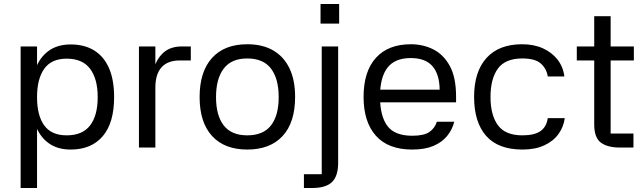

<svg xmlns="http://www.w3.org/2000/svg" viewBox="-20 -737 3206 959"><path d="M165 -505V202H83V-505ZM333 10Q266 10 221.5 -23Q177 -56 156 -115Q135 -174 135 -252Q135 -330 156 -389.5Q177 -449 221.5 -482Q266 -515 333 -515Q402 -515 450.5 -485Q499 -455 524.5 -396.5Q550 -338 550 -252Q550 -123 493 -56.5Q436 10 333 10ZM313 -61Q392 -61 430 -110.5Q468 -160 468 -252Q468 -343 430 -393.5Q392 -444 313 -444Q237 -444 201 -393.5Q165 -343 165 -252Q165 -160 201 -110.5Q237 -61 313 -61Z M756 0H674V-505H756V-416Q774 -459 806.5 -482Q839 -505 888 -505H933V-435H877Q818 -435 787 -401Q756 -367 756 -299Z M1215 10Q1101 10 1039 -58Q977 -126 977 -252Q977 -379 1039 -447.5Q1101 -516 1215 -516Q1291 -516 1344 -485.5Q1397 -455 1425.5 -396.5Q1454 -338 1454 -253Q1454 -125 1391.5 -57.5Q1329 10 1215 10ZM1215 -61Q1295 -61 1333.5 -110.5Q1372 -160 1372 -252Q1372 -344 1333.5 -394.5Q1295 -445 1215 -445Q1136 -445 1097.5 -394.5Q1059 -344 1059 -252Q1059 -160 1097.5 -110.5Q1136 -61 1215 -61Z M1669 77Q1669 142 1638.5 172Q1608 202 1540 202H1498V133H1587V-505H1669ZM1581 -717H1674V-619H1581Z M1836 -289H2176Q2175 -367 2139.5 -407Q2104 -447 2032 -447Q1952 -447 1915 -398.5Q1878 -350 1878 -255Q1878 -158 1914.5 -108.5Q1951 -59 2039 -59Q2098 -59 2125 -78Q2152 -97 2162 -129H2249Q2239 -89 2213 -57.5Q2187 -26 2144.5 -8Q2102 10 2039 10Q1919 10 1857.5 -59Q1796 -128 1796 -253Q1796 -380 1857.5 -448Q1919 -516 2032 -516Q2094 -516 2145 -490Q2196 -464 2227 -407Q2258 -350 2258 -254V-226H1835Z M2590 10Q2468 10 2408 -58.5Q2348 -127 2348 -253Q2348 -379 2410 -447.5Q2472 -516 2588 -516Q2647 -516 2692 -495.5Q2737 -475 2765 -439Q2793 -403 2799 -355H2716Q2710 -394 2681.5 -419.5Q2653 -445 2589 -445Q2504 -445 2467 -394.5Q2430 -344 2430 -253Q2430 -162 2467 -111.5Q2504 -61 2589 -61Q2650 -61 2680 -82.5Q2710 -104 2716 -147H2801Q2795 -103 2769.5 -67.5Q2744 -32 2698.5 -11Q2653 10 2590 10Z M3146 -435H3030V-70H3144V0H3076Q3015 0 2981.5 -24.5Q2948 -49 2948 -116V-435H2861V-505H2948V-656H3030V-505H3146Z"/></svg>

Font: Asta Sans
Style: Regular
Weight: 400
Designer: 42dot
Version: Version 1.000